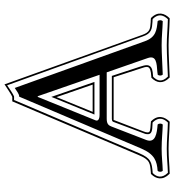

<svg xmlns="http://www.w3.org/2000/svg" viewBox="20 -764 780 860"><g transform="rotate(-90 410.0 -334.0)"><path d="M252 -83 302 -213C302 -214 302 -215 303 -215C303 -215 302 -215 302 -215C302 -215 303 -215 308 -215H494L533 -95C543 -67 544 -57 527 -51C521 -49 511 -47 494 -46H492L491 -45C469 -23 462 5 492 35L493 36H495C535 35 591 31 637 31C676 31 708 35 755 36H757L759 35C780 14 791 -16 760 -47L759 -48H757C752 -49 746 -49 741 -49C711 -51 696 -52 684 -86L462 -704L458 -701C448 -695 417 -673 406 -669H386L146 -104C124 -52 112 -52 63 -48H61L60 -47C38 -25 31 5 61 35L62 36H65C104 35 131 31 174 31C213 31 246 35 293 36H294L296 35C316 14 328 -16 297 -47L296 -48H294C291 -48 287 -49 284 -49C256 -51 246 -51 247 -64C247 -68 248 -73 252 -83ZM245 -86C240 -75 239 -69 239 -65C237 -43 257 -42 282 -41C285 -41 289 -41 292 -40C318 -13 309 10 291 28C245 27 213 23 174 23C131 23 104 27 66 28C40 1 47 -22 65 -40C113 -44 131 -47 154 -101L392 -661H407H408C419 -665 446 -684 458 -692L677 -84C690 -45 711 -43 743 -41C747 -41 751 -41 755 -40C782 -13 771 10 754 28C708 27 676 23 637 23C592 23 534 27 497 28C471 2 477 -19 496 -38C514 -39 522 -41 530 -43C554 -52 550 -71 541 -98L500 -223H308C296 -223 295 -218 294 -216ZM213 -69 273 -224C278 -237 284 -246 308 -246H516L580 -62C593 -24 559 -22 516 -19C512 -18 509 -18 506 -18C500 -12 500 -1 506 5C543 4 598 0 637 0C678 0 708 4 745 5C751 -1 751 -12 745 -18C706 -22 673 -25 655 -76L446 -658C431 -649 420 -638 407 -638L175 -92C149 -31 118 -21 75 -18C69 -12 69 -1 75 5C112 4 135 0 174 0C215 0 245 4 282 5C288 -1 288 -12 282 -18C244 -21 197 -27 213 -69ZM326 -278C304 -278 297 -286 301 -296L406 -555H409L505 -278ZM473 -301 406 -494 327 -301ZM339 -309 405 -471 461 -309Z"/></g></svg>

Font: Libertinus Serif Initials
Style: Regular
Weight: 400
Designer: Philipp H. Poll, Khaled Hosny
Foundry: Caleb Maclennan
Version: Version 7.050;RELEASE